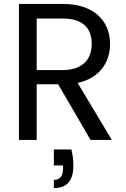

<svg xmlns="http://www.w3.org/2000/svg" viewBox="-20 -717 648 984"><path d="M77 0H168V-285H278L444 0H553L378 -292C489 -316 544 -396 544 -492C544 -609 462 -697 302 -697H77ZM168 -622H302C402 -622 450 -575 450 -492C450 -411 401 -358 302 -358H168ZM256 247C323 247 356 209 356 132C356 105 353 78 346 49H256V131H303V149C303 186 287 205 256 205Z"/></svg>

Font: Poppins
Style: Regular
Weight: 400
Designer: Ninad Kale (Devanagari), Jonny Pinhorn (Latin)
Foundry: Indian Type Foundry
Version: 4.004